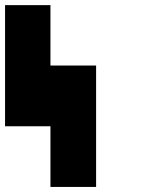

<svg xmlns="http://www.w3.org/2000/svg" viewBox="-20 -740 580 760"><path d="M179.7 -719.7Q179.7 -660.2 179.7 -480.5Q224.6 -480.5 360.4 -480.5Q360.4 -360.4 360.4 0Q315.4 0 179.7 0Q179.7 -59.6 179.7 -240.2Q134.8 -240.2 0 -240.2Q0 -360.4 0 -719.7Q44.9 -719.7 179.7 -719.7Z"/></svg>

Font: RevK
Style: Book
Weight: 400
Designer: RevK
Foundry: RevK
Version: Version 1.0